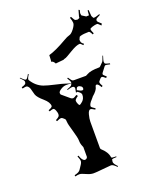

<svg xmlns="http://www.w3.org/2000/svg" viewBox="-217 -1253 1117 1389"><g transform="rotate(-20 341.0 -558.5)"><path d="M550.3 -1094.2 563.5 -1141.1 571.8 -1136.7 566.4 -1114.7Q567.4 -1094.7 571.3 -1094.7L599.6 -1076.7Q614.3 -1076.7 621.1 -1077.6L624 -1114.3L631.8 -1114.7Q635.3 -1070.3 635.7 -1066.9L642.6 -1053.7Q645.5 -1048.8 647.5 -1048.8Q663.6 -1048.8 693.8 -1060.1L696.3 -1053.7Q661.6 -1037.1 661.6 -1031.2L659.7 -1021.5Q660.2 -1013.7 688 -990.2L681.2 -977.5Q659.7 -999 654.8 -999Q640.1 -999 618.7 -992.4Q597.2 -985.8 597.2 -979.5Q597.2 -967.8 608.9 -943.8L599.6 -938.5Q586.4 -965.8 578.6 -965.8Q537.1 -965.8 513.2 -958.5Q503.4 -955.1 503.4 -951.9Q503.4 -948.7 501.5 -946.8L496.1 -935.1Q496.1 -921.4 499.8 -913.8Q503.4 -906.2 517.1 -896.5L509.3 -888.7Q492.7 -906.7 487.3 -906.7Q462.4 -906.7 413.8 -877.4Q365.2 -848.1 358.6 -845.9Q352.1 -843.8 345.7 -842Q339.4 -840.3 339.4 -838.4L278.3 -832.5Q278.3 -830.1 278.1 -830.1Q277.8 -830.1 276.4 -832.5Q263.7 -855.5 248.5 -855.5Q251.5 -855.5 252.9 -905.3Q306.6 -919.9 393.1 -970.2Q420.9 -986.8 437.7 -990.7Q454.6 -994.6 475.1 -1021.7Q495.6 -1048.8 495.6 -1064.7Q495.6 -1080.6 485.8 -1107.9L495.1 -1111.8Q511.2 -1079.6 518.1 -1079.6L532.2 -1076.7Q539.1 -1078.6 543.5 -1080.6Q545.4 -1081.1 546.9 -1082.5Q548.3 -1084 549.3 -1084.7Q550.3 -1085.4 550.3 -1089.4ZM440.9 23.9Q414.6 -3.9 399.2 -3.4Q383.8 -2.9 334.2 2.4Q284.7 7.8 261.5 7.8Q238.3 7.8 207.5 -6.6Q176.8 -21 162.8 -21Q148.9 -21 129.9 -16.1L127.9 -25.9Q152.8 -32.2 162.4 -38.8Q171.9 -45.4 176 -52.7Q180.2 -60.1 188 -70.8Q205.1 -94.2 205.1 -107.2Q205.1 -120.1 193.8 -147L202.1 -149.9Q211.4 -125.5 217.8 -117.2Q227.5 -105 236.6 -105Q245.6 -105 251.2 -110.8Q256.8 -116.7 256.8 -122.1V-195.8Q256.8 -196.3 253.4 -204.1Q243.2 -226.6 243.2 -249.8Q243.2 -272.9 225.6 -331.8Q208 -390.6 207.5 -408.2Q207 -425.8 203.1 -430.2L189.9 -441.9Q183.6 -448.2 175 -448.2Q166.5 -448.2 142.1 -437L137.2 -446.8Q156.7 -457.5 162.8 -464.1Q168.9 -470.7 168.9 -482.2Q168.9 -493.7 161.9 -511.7Q154.8 -529.8 145 -529.8Q138.2 -529.8 116.2 -522L111.8 -532.2Q143.1 -543.9 143.1 -554.2Q143.1 -582.5 105.5 -615.2Q64.5 -649.9 56.2 -673.8Q53.7 -681.2 49.8 -696.8Q45.9 -712.4 43 -722.2Q40 -731.9 32.7 -740.5Q25.4 -749 17.3 -749Q9.3 -749 -11.2 -744.1L-14.2 -754.9Q9.8 -762.2 15.9 -767.6Q22 -772.9 22 -783.2V-786.1Q22 -795.4 -4.9 -820.8L-2 -824.2Q23.9 -796.9 33.2 -796.9H35.2Q43 -796.9 61 -830.1L65.9 -827.1Q49.8 -800.3 49.8 -794.2Q49.8 -788.1 50.8 -787.1Q83 -733.4 136.7 -712.9Q166.5 -702.1 220.2 -690.2Q273.9 -678.2 293.5 -671.1Q313 -664.1 333 -660.2L334 -666Q334 -676.3 316.9 -702.1L323.7 -706.1Q341.8 -678.7 347.7 -676.3Q353.5 -673.8 358.9 -673.8H451.2Q453.1 -673.8 466.8 -681.6Q494.6 -698.2 561 -698.2Q565.9 -698.2 569.8 -702.1L592.8 -725.1Q600.6 -731.4 612.8 -770L617.2 -769Q606 -733.9 606 -728Q606 -722.2 606.9 -720.2V-719.2Q607.4 -714.4 609.4 -711.9Q613.8 -706.5 645 -699.2L644 -691.9Q617.7 -698.2 611.6 -698.2Q605.5 -698.2 601.1 -691.9L572.8 -654.8Q567.9 -648.4 567.9 -642.6Q567.9 -636.7 590.8 -618.2L583 -608.9Q562.5 -627 556.2 -627Q549.8 -627 543.9 -621.1L533.2 -608.9Q525.9 -602.5 525.9 -594.7Q525.9 -586.9 539.1 -564L529.8 -558.1Q513.2 -587.9 501 -587.9Q492.2 -587.9 489.7 -574.2Q485.4 -549.3 445.8 -516.1Q443.4 -514.2 441.7 -510.5Q439.9 -506.8 430.7 -497.6Q406.7 -472.7 406.7 -455.1Q406.7 -447.3 436 -429.2L431.2 -420.9Q406.7 -436 398.9 -436Q383.8 -436 375.5 -404.5Q367.2 -373 367.2 -351.1V-147.9Q367.2 -144 371.1 -138.2Q414.1 -100.1 419.9 -60.1Q420.4 -56.6 421.4 -55.7Q424.3 -51.8 444.8 -51.8H457L458 -45.9Q426.3 -44.9 423.6 -42.2Q420.9 -39.6 420.9 -36.1L418.9 -22Q418.9 -7.8 445.8 19ZM347.2 -615.2Q347.2 -631.8 328.1 -631.8Q321.3 -631.8 291 -623L289.1 -627.9Q321.3 -639.6 324.7 -643.8Q328.1 -647.9 330.1 -652.6Q332 -657.2 333 -658.2Q313 -661.1 292.5 -660.4Q272 -659.7 251 -646.2Q230 -632.8 230 -621.3Q230 -609.9 236.8 -606L291 -560.1Q299.3 -553.2 308.1 -553.2Q316.9 -553.2 338.9 -567.9L346.2 -557.1Q319.8 -539.6 319.8 -529.1Q319.8 -518.6 325.9 -504.9Q332 -491.2 335.4 -491.2Q338.9 -491.2 345.5 -495.6Q352.1 -500 360.4 -507.3Q379.9 -525.4 379.9 -555.2Q379.9 -570.8 350.1 -587.9Q349.1 -585.9 349.1 -584L341.8 -585.9Q347.2 -609.9 347.2 -615.2ZM353 -599.1Q378.9 -584 389.9 -584Q400.9 -584 400.9 -596.2Q400.9 -608.4 391.1 -613.8L381.8 -619.1Q377.9 -621.1 375 -621.1H370.1Q362.3 -620.1 359.1 -614.5Q356 -608.9 353 -599.1ZM399.9 -586.9 397.9 -585.9Q398.9 -585.9 399.9 -586.9ZM393.1 -583 392.1 -582Q393.1 -582 393.1 -583Z"/></g></svg>

Font: Eater Caps
Style: Regular
Weight: 400
Version: Version 001.002